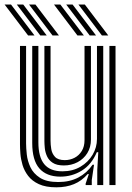

<svg xmlns="http://www.w3.org/2000/svg" viewBox="-41 -798 568 828"><path d="M202 9.8Q156 9.8 126.6 -3.9Q97.2 -17.5 80.5 -39.4Q63.8 -61.2 56.2 -86.4Q48.8 -111.5 47 -134.9Q45.2 -158.2 45.2 -174.5V-600H71.5V-179.5Q71.5 -160 74.5 -132.1Q77.5 -104.2 90.1 -77Q102.8 -49.8 131.2 -31.4Q159.8 -13 210.5 -13Q259.8 -13 296.8 -32.5Q333.8 -52 358.2 -87.5H364.5L354.8 -22V0H328.5L328.2 -5.5L342 -47.2H337Q311.5 -17.8 278.1 -4Q244.8 9.8 202 9.8ZM430.8 0V-600H457.2V0ZM234.5 -84.5Q203.5 -84.5 186.4 -95.9Q169.2 -107.2 161.6 -124.4Q154 -141.5 152.2 -159.2Q150.5 -177 150.5 -189.5V-600H177V-191Q177 -175 180 -155.5Q183 -136 196 -121.8Q209 -107.5 238.5 -107.5Q261 -107.5 280.4 -117.5Q299.8 -127.5 311.6 -146.8Q323.5 -166 323.5 -193.8V-600H351.2V-196.5Q351.2 -162.8 335.5 -137.6Q319.8 -112.5 293.4 -98.5Q267 -84.5 234.5 -84.5ZM218.2 -36.2Q159 -36.8 128.5 -72Q98 -107.2 98 -181.2V-600H124.5V-184.5Q124.5 -120.8 149.9 -90Q175.2 -59.2 228 -59.2Q272.5 -59.2 306 -79Q339.5 -98.8 358.4 -130.6Q377.2 -162.5 377.2 -198.8V-600H404.2V0H378.5V-65L382.8 -141.5H376.5Q353.8 -88.2 311.5 -62.1Q269.2 -36 218.2 -36.2ZM185.5 -645 84.2 -778.5H111.8L213.2 -645ZM80.2 -645 -21.2 -778.5H6.5L107.8 -645ZM132.8 -645 31.5 -778.5H59.2L160.5 -645ZM398.5 -645 297.2 -778.5H324.8L426 -645ZM293 -645 191.8 -778.5H219.2L320.8 -645ZM345.8 -645 244.5 -778.5H272L373.2 -645Z"/></svg>

Font: Big Shoulders Inline Text Thin ExtraBold
Style: Regular
Weight: 800
Version: Version 2.002